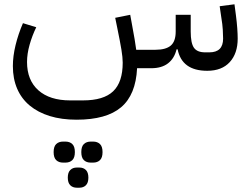

<svg xmlns="http://www.w3.org/2000/svg" viewBox="-20 -318 1173 895"><path d="M946 12Q828 12 808 -88H803Q793 -46 763.5 -23Q734 0 685 0H619Q613 124 544.5 182Q476 240 337 240Q267 240 212 223Q157 206 118.5 174Q80 142 60 95.5Q40 49 40 -10Q40 -56 52.5 -107.5Q65 -159 87 -210L149 -191Q130 -152 118 -109.5Q106 -67 106 -29Q106 56 159 103Q212 150 307 150H367Q463 150 507.5 107.5Q552 65 552 -26Q552 -50 546 -86.5Q540 -123 526 -191L517 -235L587 -249L595 -205Q603 -164 607.5 -135.5Q612 -107 615 -86H705Q753 -86 776 -105.5Q799 -125 799 -171V-249H869V-171Q869 -117 884 -95.5Q899 -74 936 -74H956Q1020 -74 1020 -138Q1020 -154 1018.5 -179.5Q1017 -205 1012 -234L1004 -289L1073 -298L1080 -245Q1084 -214 1086 -186Q1088 -158 1088 -138Q1088 -69 1051 -28.5Q1014 12 946 12ZM403 440Q383 440 371 428.5Q359 417 359 391Q359 365 371 353.5Q383 342 403 342H414Q434 342 446 353.5Q458 365 458 391Q458 417 446 428.5Q434 440 414 440ZM338 557Q319 557 307.5 545.5Q296 534 296 510Q296 486 307.5 474.5Q319 463 338 463H350Q369 463 380.5 474.5Q392 486 392 510Q392 534 380.5 545.5Q369 557 350 557ZM274 440Q254 440 242 428.5Q230 417 230 391Q230 365 242 353.5Q254 342 274 342H285Q305 342 317 353.5Q329 365 329 391Q329 417 317 428.5Q305 440 285 440Z"/></svg>

Font: IBM Plex Sans Arabic
Style: Regular
Weight: 400
Designer: Mike Abbink, Paul van der Laan, Pieter van Rosmalen, Wael Morcos, Khajak Apelian
Foundry: Bold Monday
Version: Version 1.1